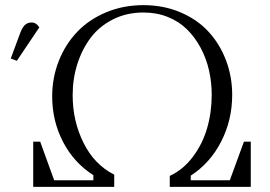

<svg xmlns="http://www.w3.org/2000/svg" viewBox="-20 -731 1056 751"><path d="M22 -502 56.2 -594.2Q65.9 -621.6 76.4 -632.3Q86.9 -643.1 104 -643.1Q121.6 -643.1 133.8 -624L45.9 -493.2ZM109.9 0V-176.8H137.2L191.9 -25.9H345.2V-45.9Q269 -94.2 226.6 -176Q184.1 -257.8 184.1 -354Q184.1 -427.2 210 -492.7Q235.8 -558.1 282 -606.4Q328.1 -654.8 395.3 -682.9Q462.4 -710.9 541 -710.9Q619.1 -710.9 685.1 -683.1Q751 -655.3 795.2 -607.4Q839.4 -559.6 863.8 -495.6Q888.2 -431.6 888.2 -359.9Q888.2 -261.7 845.2 -177.5Q802.2 -93.3 726.1 -43.9V-25.9H878.9L934.1 -176.8H960.9V0H644V-43Q696.8 -67.4 734.6 -117.9Q772.5 -168.5 790.3 -230.2Q808.1 -292 808.1 -359.9Q808.1 -409.7 797.4 -456.5Q786.6 -503.4 764.6 -544.4Q742.7 -585.4 711.4 -616.2Q680.2 -647 636.5 -664.6Q592.8 -682.1 541 -682.1Q475.6 -682.1 422.1 -655.3Q368.7 -628.4 334.7 -583.3Q300.8 -538.1 282.5 -480.5Q264.2 -422.9 264.2 -358.9Q264.2 -257.3 306.9 -171.9Q349.6 -86.4 426.8 -47.9V0Z"/></svg>

Font: Dihjauti S
Style: Regular
Weight: 400
Designer: T. Christopher White
Version: Version 3.0.0